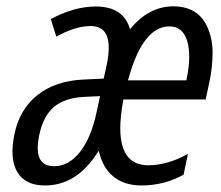

<svg xmlns="http://www.w3.org/2000/svg" viewBox="-20 -564 685 594"><path d="M154.3 -450.7 137.2 -504.9Q209.5 -543.9 276.4 -543.9Q362.3 -543.9 382.3 -473.6Q439.9 -544.4 516.1 -544.4Q592.3 -544.4 621.1 -481Q637.7 -445.3 637.7 -400.9Q637.7 -356.4 627.4 -308.1L616.2 -256.3H361.8Q352.1 -205.6 352.1 -167.5Q352.1 -52.7 439 -52.7Q498 -52.7 561.5 -87.9L547.9 -23.4Q486.8 9.8 418 9.8Q364.7 9.8 330.8 -17.8Q296.9 -45.4 285.6 -97.7Q250 -41.5 209.2 -15.9Q168.5 9.8 118.7 9.8Q58.1 9.8 33.4 -32Q8.8 -73.7 24.9 -150.1Q41 -226.6 96.4 -270.3Q151.9 -314 238.3 -317.9L300.8 -320.8L310.1 -362.8Q316.4 -393.6 316.4 -416.5Q316.4 -483.4 260.3 -483.4Q213.4 -483.4 154.3 -450.7ZM556.6 -315.4Q565.4 -356.9 565.4 -387Q565.4 -417 559.1 -437.5Q544.9 -482.4 504.4 -482.4Q420.9 -482.4 376 -315.4ZM96.7 -106.4Q96.7 -49.8 147.5 -49.8Q192.4 -49.8 227.1 -93.5Q261.7 -137.2 278.3 -214.8L289.6 -266.6Q272.5 -266.1 239.3 -264.2Q180.2 -261.2 147 -233.2Q113.8 -205.1 101.6 -147Q96.7 -124 96.7 -106.4Z"/></svg>

Font: Open Sans Hebrew Condensed
Style: Italic
Weight: 400
Width: 3
Italic angle: -12°
Foundry: Ascender Corporation, Yanek Iontef
Version: Version 2.001;PS 002.001;hotconv 1.0.70;makeotf.lib2.5.58329